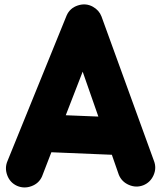

<svg xmlns="http://www.w3.org/2000/svg" viewBox="-20 -746 712 854"><path d="M55.7 80.6Q24.4 66.4 12.2 33.4Q0 0.5 13.7 -30.8L276.4 -677.2Q291 -710.4 326.7 -721.9Q362.3 -733.4 393.6 -715.8Q420.9 -700.2 431.2 -673.3L664.6 -30.8Q677.2 1 663.1 33.2Q648.9 65.4 617.2 78.1Q585.4 90.3 553.2 76.4Q521 62.5 508.3 30.8L477.5 -57.6L208.5 -68.8L167 38.6Q153.3 69.8 120.1 82Q86.9 94.2 55.7 80.6ZM347.7 -427.2 272.5 -233.4 417.5 -227.5Z"/></svg>

Font: Mikhak-DS2-FD Black
Style: Regular
Weight: 900
Designer: Amin Abedi
Version: Version 3.2